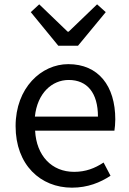

<svg xmlns="http://www.w3.org/2000/svg" viewBox="-20 -853 594 886"><path d="M312 13C385 13 443 -11 490 -42L458 -103C417 -76 375 -60 322 -60C219 -60 148 -134 142 -250H508C510 -264 512 -282 512 -302C512 -457 434 -557 295 -557C171 -557 52 -448 52 -271C52 -92 167 13 312 13ZM141 -315C152 -423 220 -484 297 -484C382 -484 432 -425 432 -315ZM249 -642H340L468 -797L428 -833L297 -707H292L161 -833L122 -797Z"/></svg>

Font: Noto Sans Mono CJK SC
Style: Regular
Weight: 400
Designer: Ryoko NISHIZUKA 西塚涼子 (kana, bopomofo & ideographs); Paul D. Hunt (Latin, Greek & Cyrillic); Sandoll Communications 산돌커뮤니
Foundry: Adobe
Version: Version 2.004;hotconv 1.0.118;makeotfexe 2.5.65603